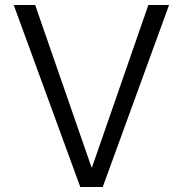

<svg xmlns="http://www.w3.org/2000/svg" viewBox="-20 -750 733 770"><path d="M121 -730 347 -79H349L575 -730H658L392 0H302L35 -730Z"/></svg>

Font: M PLUS 1p
Style: Regular
Weight: 400
Version: Version 1.062